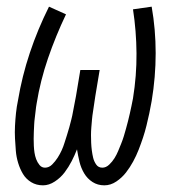

<svg xmlns="http://www.w3.org/2000/svg" viewBox="-20 -548 540 576"><path d="M109 8Q89 8 73.5 -1.5Q58 -11 49 -26Q40 -41 34.5 -59Q29 -77 27.5 -95.5Q26 -114 25 -132.5Q24 -151 25 -170.5Q26 -190 28 -209Q30 -228 34 -247Q46 -319 69.5 -389.5Q93 -460 127 -528L178 -505Q147 -440 124 -373Q101 -306 90 -238Q88 -227 87 -216.5Q86 -206 84.5 -195.5Q83 -185 82.5 -174Q82 -163 81.5 -152.5Q81 -142 81 -131.5Q81 -121 81.5 -110.5Q82 -100 83.5 -90Q85 -80 88.5 -70.5Q92 -61 98.5 -53Q105 -45 115 -45Q127 -45 136.5 -54.5Q146 -64 153 -75Q160 -86 165 -97Q170 -108 173.5 -119.5Q177 -131 181 -143Q185 -155 188 -166.5Q191 -178 194 -189.5Q197 -201 199 -213Q201 -225 203.5 -236.5Q206 -248 208 -260L221 -338H279L266 -260Q264 -248 262.5 -236.5Q261 -225 259 -213Q257 -201 256 -189.5Q255 -178 254 -166Q253 -154 253 -142.5Q253 -131 253.5 -119.5Q254 -108 255.5 -96.5Q257 -85 259.5 -74.5Q262 -64 268.5 -54.5Q275 -45 287 -45Q298 -45 307.5 -54Q317 -63 323.5 -73.5Q330 -84 334.5 -95Q339 -106 343.5 -117Q348 -128 351.5 -139.5Q355 -151 358 -162Q361 -173 364 -184.5Q367 -196 369.5 -207.5Q372 -219 374.5 -230.5Q377 -242 379 -253Q390 -321 389.5 -388Q389 -455 379 -520L435 -528Q447 -460 447 -388.5Q447 -317 435 -245Q432 -227 428 -208.5Q424 -190 419.5 -171.5Q415 -153 409 -135Q403 -117 396 -99Q389 -81 379.5 -63.5Q370 -46 358 -30.5Q346 -15 329 -3.5Q312 8 293 8Q273 8 257.5 -2Q242 -12 232.5 -28Q223 -44 218.5 -62.5Q214 -81 211 -100Q204 -82 195 -64.5Q186 -47 174 -31Q162 -15 144.5 -3.5Q127 8 109 8Z"/></svg>

Font: Iosevka Term Curly Lt Obl
Style: Regular
Weight: 300
Italic angle: -9°
Designer: Belleve Invis
Foundry: Belleve Invis
Version: Version 32.3.0